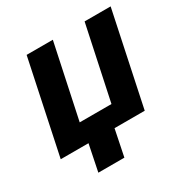

<svg xmlns="http://www.w3.org/2000/svg" viewBox="-158 -671 931 958"><g transform="rotate(-30 307.5 -192.0)"><path d="M138 152 169 0H9L122 -536H273L183 -112H366L456 -536H606L493 0H319L288 152Z"/></g></svg>

Font: Geist
Style: Bold Italic
Weight: 700
Italic angle: -12°
Designer: Basement.studio, Andrés Briganti, Mateo Zaragoza
Foundry: Basement.studio, Vercel, Andrés Briganti, Guido Ferreyra, Mateo Zaragoza
Version: Version 1.500; ttfautohint (v1.8.4.7-5d5b)